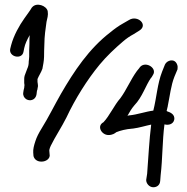

<svg xmlns="http://www.w3.org/2000/svg" viewBox="-20 -697 788 809"><path d="M101 -435C101 -426 99 -416 95 -408L89 -392C85 -383 82 -374 82 -365V-347C83 -343 83 -339 83 -336C83 -335 82 -333 82 -327C80 -322 79 -313 78 -307C74 -283 101 -265 123 -280C137 -291 134 -310 136 -316L137 -317L140 -334V-335C140 -340 139 -345 138 -352V-364C144 -379 153 -391 159 -408V-409L163 -431C166 -448 166 -466 166 -484C166 -493 167 -502 167 -512C167 -542 172 -578 176 -605C179 -620 184 -632 181 -650C176 -673 134 -689 115 -666L114 -665C106 -651 94 -636 83 -620C61 -589 38 -548 27 -507L23 -491C16 -457 73 -444 79 -479L82 -494C86 -513 94 -529 105 -549C104 -537 104 -524 104 -512C104 -504 103 -495 103 -485V-458C102 -450 102 -441 101 -437ZM121 -41V-40C124 -27 135 -16 155 -16C175 -16 193 -30 189 -47L188 -59C187 -63 188 -70 194 -83C212 -120 239 -160 260 -202C296 -279 347 -361 400 -425C429 -460 464 -493 498 -522C512 -534 526 -544 543 -553L567 -568C606 -592 560 -635 524 -613L498 -598C480 -588 462 -575 445 -561C355 -492 292 -397 237 -302C210 -255 183 -200 156 -157C143 -136 134 -118 129 -102C123 -84 119 -68 120 -54ZM437 -128C454 -128 464 -135 470 -140C487 -147 511 -153 537 -155H539C569 -159 592 -167 617 -172C609 -110 605 -30 600 35L596 61V62C596 76 609 92 626 92C641 92 654 83 655 65L657 40C665 -26 664 -105 673 -173C690 -168 710 -174 714 -192C719 -217 693 -225 684 -228V-229H682C683 -235 685 -243 687 -250V-251C696 -294 700 -336 715 -374L728 -405V-406C729 -412 729 -419 726 -426C715 -453 683 -443 675 -425L663 -395C643 -344 640 -286 626 -231C594 -227 558 -214 526 -211H524L517 -209C526 -225 534 -239 546 -253C580 -288 594 -338 617 -370H618L625 -382C644 -412 587 -445 566 -409L557 -398C530 -361 513 -318 487 -283C462 -255 441 -208 416 -182C386 -166 408 -128 437 -128Z"/></svg>

Font: Stray Cat
Style: BdExt
Weight: 700
Version: Version 1.0